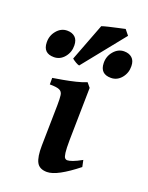

<svg xmlns="http://www.w3.org/2000/svg" viewBox="-202 -854 727 944"><g transform="rotate(20 161.5 -382.5)"><path d="M319.8 -67.9Q269.5 -27.8 230.2 -6.6Q190.9 14.6 164.1 14.6Q124.5 14.6 110.1 -12.7Q95.7 -40 96.7 -99.1L100.6 -312Q101.1 -346.2 98.6 -364Q96.2 -381.8 81.5 -388.4Q66.9 -395 30.8 -395V-429.2Q51.8 -432.6 83.7 -438.2Q115.7 -443.8 147.9 -451.7Q180.2 -459.5 201.7 -468.8L220.7 -445.8L215.8 -171.4Q215.3 -126.5 218 -105.7Q220.7 -85 226.1 -79.3Q231.4 -73.7 237.8 -73.7Q248 -73.7 265.9 -80.1Q283.7 -86.4 312.5 -102.5ZM377 -616.7Q377.9 -581.1 356 -554.4Q334 -527.8 301.3 -527.8Q245.1 -527.8 243.7 -584Q242.7 -619.6 265.4 -646.2Q288.1 -672.9 319.3 -672.9Q345.2 -672.9 360.8 -658.9Q376.5 -645 377 -616.7ZM134.3 -531.7Q126.5 -533.2 115.2 -539.8Q104 -546.4 95.2 -553.7L170.4 -750.5Q181.2 -754.4 204.3 -760Q227.5 -765.6 251.7 -770.8Q275.9 -775.9 288.1 -778.8L310.5 -751ZM78.6 -616.7Q79.6 -581.1 57.6 -554.4Q35.6 -527.8 2.9 -527.8Q-53.2 -527.8 -54.2 -584Q-55.2 -619.6 -32.7 -646.2Q-10.3 -672.9 21.5 -672.9Q47.4 -672.9 62.7 -658.9Q78.1 -645 78.6 -616.7Z"/></g></svg>

Font: Gentium Plus
Style: Bold
Weight: 700
Designer: Victor Gaultney, Annie Olsen, Iska Routamaa, Becca Hirsbrunner
Foundry: SIL International
Version: Version 6.101